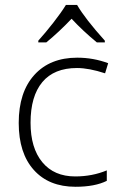

<svg xmlns="http://www.w3.org/2000/svg" viewBox="-20 -731 481 761"><path d="M279.3 9.3Q173.8 9.3 114 -57.4Q54.2 -124 54.2 -243.7Q54.2 -365.7 116.2 -434.1Q178.2 -502.4 286.1 -502.4Q350.1 -502.4 408.7 -480.5L396.5 -440.4Q332.5 -461.4 285.2 -461.4Q194.3 -461.4 147.7 -405.5Q101.1 -349.6 101.1 -244.6Q101.1 -144.5 147.7 -88.1Q194.3 -31.7 278.3 -31.7Q345.7 -31.7 403.3 -55.7V-14.2Q356 9.3 279.3 9.3ZM131.8 -569.8Q159.7 -600.6 191.2 -640.9Q222.7 -681.2 241.2 -711.4H285.6Q316.9 -657.2 395.5 -569.8V-563H363.8Q308.6 -608.4 263.7 -656.7Q214.8 -605 163.6 -563H131.8Z"/></svg>

Font: Bpm'online Open Sans Light
Style: Regular
Weight: 300
Foundry: Ascender Corporation
Version: Version 1.10